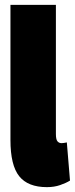

<svg xmlns="http://www.w3.org/2000/svg" viewBox="-20 -760 308 790"><path d="M210 -740V-209Q210 -186 216.5 -178.5Q223 -171 233 -171Q241 -171 255 -174L268 -17Q252 -7 227.5 1.5Q203 10 173 10Q95 10 59 -35Q23 -80 23 -184V-740Z"/></svg>

Font: Georama Condensed Black
Style: Regular
Weight: 900
Width: 3
Designer: Jean-Baptiste Levee
Foundry: Production Type
Version: Version 1.000